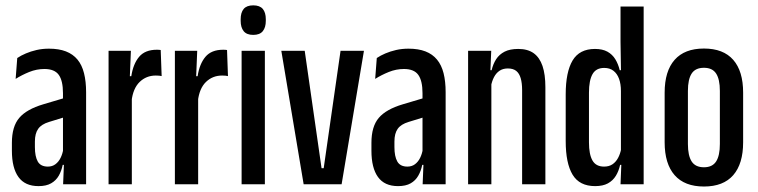

<svg xmlns="http://www.w3.org/2000/svg" viewBox="-20 -689 2834 718"><path d="M216 0 219.5 -86H215.5V-300.5V-340.5Q215.5 -387 199.8 -409Q184 -431 146 -431Q117 -431 89.2 -419.8Q61.5 -408.5 38.5 -394L44.5 -472Q58.5 -481.5 76.8 -489.2Q95 -497 116.8 -502Q138.5 -507 163 -507Q200 -507 226.5 -496.8Q253 -486.5 269.8 -466.2Q286.5 -446 294.2 -415.2Q302 -384.5 302 -344V0ZM124 7Q73.5 7 49 -27Q24.5 -61 24.5 -125.5V-155Q24.5 -216 52 -248.2Q79.5 -280.5 142 -299L226 -324L235 -255L163.5 -233Q135 -224.5 122.8 -207.2Q110.5 -190 110.5 -159.5V-139Q110.5 -104 121.2 -85Q132 -66 159 -66Q175.5 -66 187.2 -74.8Q199 -83.5 206.5 -98.5Q214 -113.5 217 -133L227.5 -72.5H214.5Q210 -50 199.8 -32Q189.5 -14 171.2 -3.5Q153 7 124 7Z M472 -311 450.5 -404H471Q478 -450 500.2 -476.5Q522.5 -503 566.5 -503Q570.5 -503 573.8 -502.8Q577 -502.5 581 -502L584.5 -404.5Q580.5 -405.5 575 -406Q569.5 -406.5 562.5 -406.5Q527 -406.5 502.2 -382.5Q477.5 -358.5 472 -311ZM386 0V-499H469.5L464.5 -377L473 -360.5V0Z M720 -311 698.5 -404H719Q726 -450 748.2 -476.5Q770.5 -503 814.5 -503Q818.5 -503 821.8 -502.8Q825 -502.5 829 -502L832.5 -404.5Q828.5 -405.5 823 -406Q817.5 -406.5 810.5 -406.5Q775 -406.5 750.2 -382.5Q725.5 -358.5 720 -311ZM634 0V-499H717.5L712.5 -377L721 -360.5V0Z M883.5 0V-499H970.5V0ZM927 -558.5Q902.5 -558.5 891.2 -572.5Q880 -586.5 880 -611V-617Q880 -642 891.2 -655.5Q902.5 -669 927 -669Q951.5 -669 962.8 -655.5Q974 -642 974 -617V-611Q974 -586.5 962.8 -572.5Q951.5 -558.5 927 -558.5Z M1190.5 -60 1253.5 -499H1341L1257.5 0H1115.5L1032 -499H1119.5L1182.5 -60Z M1560.5 0 1564 -86H1560V-300.5V-340.5Q1560 -387 1544.2 -409Q1528.5 -431 1490.5 -431Q1461.5 -431 1433.8 -419.8Q1406 -408.5 1383 -394L1389 -472Q1403 -481.5 1421.2 -489.2Q1439.5 -497 1461.2 -502Q1483 -507 1507.5 -507Q1544.5 -507 1571 -496.8Q1597.5 -486.5 1614.2 -466.2Q1631 -446 1638.8 -415.2Q1646.5 -384.5 1646.5 -344V0ZM1468.5 7Q1418 7 1393.5 -27Q1369 -61 1369 -125.5V-155Q1369 -216 1396.5 -248.2Q1424 -280.5 1486.5 -299L1570.5 -324L1579.5 -255L1508 -233Q1479.5 -224.5 1467.2 -207.2Q1455 -190 1455 -159.5V-139Q1455 -104 1465.8 -85Q1476.5 -66 1503.5 -66Q1520 -66 1531.8 -74.8Q1543.5 -83.5 1551 -98.5Q1558.5 -113.5 1561.5 -133L1572 -72.5H1559Q1554.5 -50 1544.2 -32Q1534 -14 1515.8 -3.5Q1497.5 7 1468.5 7Z M1932.5 0V-352Q1932.5 -378.5 1927.2 -396.5Q1922 -414.5 1910.5 -423.8Q1899 -433 1879 -433Q1861 -433 1848.2 -424.5Q1835.5 -416 1827.5 -400.8Q1819.5 -385.5 1816 -366L1797.5 -426.5H1818.5Q1824 -450 1835.5 -467.8Q1847 -485.5 1867 -495.8Q1887 -506 1918 -506Q1953.5 -506 1975.8 -490Q1998 -474 2008.8 -442.2Q2019.5 -410.5 2019.5 -363V0ZM1730.5 0V-499H1817L1813.5 -416.5L1817.5 -413V0Z M2205.5 7Q2147 7 2121.2 -35.8Q2095.5 -78.5 2095.5 -161.5V-336Q2095.5 -419.5 2121.2 -462.8Q2147 -506 2205 -506Q2233 -506 2251.5 -495.8Q2270 -485.5 2281 -467.5Q2292 -449.5 2297.5 -426.5H2323L2302 -348.5Q2302 -375 2295 -394.2Q2288 -413.5 2274.2 -424.2Q2260.5 -435 2239.5 -435Q2209 -435 2195.8 -411.8Q2182.5 -388.5 2182.5 -342.5V-156.5Q2182.5 -112 2195.5 -89Q2208.5 -66 2239 -66Q2257.5 -66 2270.2 -74.5Q2283 -83 2291.2 -98.2Q2299.5 -113.5 2303 -132.5L2317.5 -72.5H2299Q2294 -49.5 2283 -31.5Q2272 -13.5 2253.2 -3.2Q2234.5 7 2205.5 7ZM2300.5 0 2304 -86H2302V-394L2302.5 -405L2300.5 -533V-664.5H2387V0Z M2612.5 8.5Q2540 8.5 2502.8 -34Q2465.5 -76.5 2465.5 -157V-342.5Q2465.5 -423 2502.8 -465.2Q2540 -507.5 2612.5 -507.5Q2685 -507.5 2722 -465.2Q2759 -423 2759 -342.5V-157Q2759 -76.5 2722 -34Q2685 8.5 2612.5 8.5ZM2612.5 -63.5Q2644 -63.5 2658 -85.2Q2672 -107 2672 -150.5V-349Q2672 -392.5 2658 -414Q2644 -435.5 2612.5 -435.5Q2580.5 -435.5 2566.5 -414Q2552.5 -392.5 2552.5 -349V-150.5Q2552.5 -107 2566.5 -85.2Q2580.5 -63.5 2612.5 -63.5Z"/></svg>

Font: Anek Tamil Condensed Medium
Style: Regular
Weight: 500
Width: 3
Designer: Aadarsh Rajan (Tamil), Yesha Goshar (Latin)
Foundry: Ek Type
Version: Version 1.003